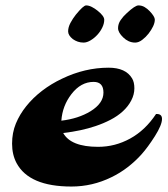

<svg xmlns="http://www.w3.org/2000/svg" viewBox="-20 -681 616 706"><path d="M24.4 0ZM212.4 -191.9Q240.7 -141.1 340.8 -141.1Q403.3 -141.1 458.7 -171.6Q514.2 -202.1 553.7 -261.7Q575.7 -263.2 575.7 -243.7Q575.7 -221.7 549.6 -180.4Q523.4 -139.2 500.7 -113.8Q478 -88.4 450 -66.7Q421.9 -44.9 389.6 -29.3Q319.8 4.9 242.7 4.9Q87.4 4.9 41 -81.1Q24.4 -112.3 24.4 -152.6Q24.4 -192.9 38.3 -226.6Q52.2 -260.3 76.7 -290.8Q101.1 -321.3 134.8 -347.2Q168.5 -373 208 -391.6Q292 -432.1 379.4 -432.1Q442.4 -432.1 465.8 -392.6Q474.1 -378.9 474.1 -356.2Q474.1 -333.5 462.6 -311.5Q451.2 -289.6 431.6 -271.7Q412.1 -253.9 386.2 -240.5Q360.4 -227.1 331.1 -217.3Q279.3 -199.7 212.4 -191.9ZM205.6 -237.3Q268.1 -244.6 313 -272Q360.4 -301.3 360.4 -340.6Q360.4 -379.9 324.2 -379.9Q277.3 -379.9 242.7 -335Q209.5 -292 205.6 -237.3ZM433.6 -543Q414.1 -561.5 414.1 -577.4Q414.1 -593.3 423.6 -607.2Q433.1 -621.1 446.3 -632.8Q476.6 -661.1 489 -661.1Q501.5 -661.1 511.7 -655Q522 -648.9 530.3 -640.1Q549.3 -620.1 549.3 -608.9Q549.3 -597.7 543 -584.2Q536.6 -570.8 526.4 -557.6Q516.1 -544.4 502.9 -534.4Q489.7 -524.4 477.1 -524.4Q464.4 -524.4 453.1 -529.5Q441.9 -534.7 433.6 -543ZM248 -537.1Q230.5 -550.8 230.5 -565.7Q230.5 -580.6 239 -596.7Q247.6 -612.8 258.8 -627Q286.6 -661.1 296.6 -661.1Q306.6 -661.1 317.6 -655.5Q328.6 -649.9 338.9 -641.6Q363.3 -622.1 363.3 -608.4Q363.3 -594.7 356.4 -580.3Q349.6 -565.9 338.4 -553.5Q327.1 -541 313.2 -532.7Q299.3 -524.4 287.6 -524.4Q275.9 -524.4 266.1 -527.8Q256.3 -531.2 248 -537.1Z"/></svg>

Font: Molle
Style: Regular
Weight: 400
Italic angle: -22°
Designer: Elena Albertoni
Foundry: Elena Albertoni
Version: Version 1.001; ttfautohint (v0.92) -l 12 -r 12 -G 200 -x 10 